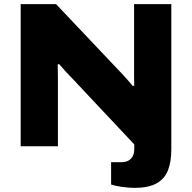

<svg xmlns="http://www.w3.org/2000/svg" viewBox="-20 -707 927 928"><path d="M629 201Q604 201 571 196.5Q538 192 517 185V77H566Q597 77 613 60Q629 43 629 14V-9L332 -325Q314 -343 295.5 -363.5Q277 -384 266 -397L259 -396Q259 -383 259.5 -361.5Q260 -340 260 -317V0H80V-687H251L554 -367Q562 -359 574.5 -345.5Q587 -332 600 -317Q613 -302 621 -292H629Q628 -310 628 -332.5Q628 -355 628 -375V-687H808V16Q808 73 792.5 114.5Q777 156 738 178.5Q699 201 629 201Z"/></svg>

Font: Archivo SemiExpanded ExtraBold
Style: Regular
Weight: 800
Width: 6
Designer: Hector Gatti
Foundry: Omnibus-Type
Version: Version 2.001; ttfautohint (v1.8.3)